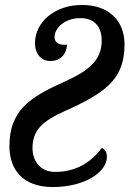

<svg xmlns="http://www.w3.org/2000/svg" viewBox="-20 -744 522 774"><path d="M193 10C324 10 411 -52 411 -111C411 -132 402 -142 391 -148C349 -93 291 -51 202 -51C142 -51 111 -95 111 -148C111 -239 180 -269 278 -313C413 -378 482 -432 482 -565C482 -660 419 -724 311 -724C198 -724 121 -653 121 -570C121 -531 142 -498 184 -498C220 -498 248 -522 250 -564C221 -561 200 -570 200 -594C200 -633 243 -671 304 -671C358 -671 390 -639 390 -581C390 -497 334 -457 232 -411C98 -351 18 -296 18 -155C18 -60 72 10 193 10Z"/></svg>

Font: Noto Serif Condensed Semi
Style: Italic
Weight: 600
Width: 3
Italic angle: -12°
Designer: Monotype Design Team
Foundry: Monotype Imaging Inc.
Version: Version 1.901